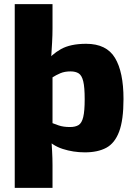

<svg xmlns="http://www.w3.org/2000/svg" viewBox="-20 -720 650 925"><path d="M395 -509Q493 -509 534 -441Q575 -373 575 -243Q575 -142 554 -86Q533 -30 492 -8Q451 14 389 14Q333 14 282 -2.5Q231 -19 197 -58L213 -134Q239 -124 262 -116Q285 -108 317 -108Q343 -108 358.5 -117.5Q374 -127 381 -156Q388 -185 388 -242Q388 -300 381 -328.5Q374 -357 359 -366.5Q344 -376 320 -376Q292 -376 271.5 -367.5Q251 -359 229 -345L201 -419Q227 -457 273 -483Q319 -509 395 -509ZM233 -700V-584Q233 -551 231 -515.5Q229 -480 227 -449L233 -437V-71L227 -59Q229 -28 231 7.5Q233 43 233 76V185H51V-700Z"/></svg>

Font: Exo 2 ExtraBold
Style: Regular
Weight: 800
Designer: Natanael Gama
Foundry: Natanael Gama
Version: Version 2.010